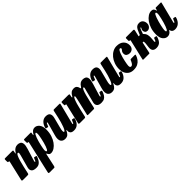

<svg xmlns="http://www.w3.org/2000/svg" viewBox="288 -1923 3559 3559"><g transform="rotate(-45 2067.5 -144.0)"><path d="M71 -520H238.5Q262 -520 265.5 -515.8Q269 -511.5 265 -491.5L260.5 -470Q255.5 -442.5 259.8 -442Q264 -441.5 275.5 -460Q300.5 -500 331.5 -518.2Q362.5 -536.5 398 -536.5Q436 -536.5 462.5 -520.5Q489 -504.5 494.8 -462.2Q500.5 -420 475.5 -341L406.5 -117Q404.5 -110.5 402.8 -100.2Q401 -90 401 -87Q401 -77.5 407 -77.5Q418.5 -77.5 438 -130Q443 -144.5 446 -148Q449 -151.5 459.5 -149L493 -142Q503 -140 502.2 -132.5Q501.5 -125 495 -106.5Q474.5 -51 439.8 -16.8Q405 17.5 349.5 17.5Q283 17.5 256 -6Q229 -29.5 229 -66.5Q229.5 -79 231.8 -92Q234 -105 237.5 -116L292 -315.5Q307 -367.5 310.5 -395Q314 -422.5 293.5 -422.5Q276 -422.5 258.2 -385.5Q240.5 -348.5 224 -289.5Q207.5 -230.5 192.5 -164.5L162.5 -29.5Q159 -12 153.5 -6Q148 0 127 0H20Q-7 0 -12.5 -5.2Q-18 -10.5 -13 -31.5L74.5 -408.5Q78 -422 74 -425.2Q70 -428.5 61 -428.5H58Q47 -428.5 44 -434.2Q41 -440 41 -454.5V-492Q41 -512 46.2 -516Q51.5 -520 71 -520Z M569.5 -519.5H721.5Q734 -519.5 737 -517Q740 -514.5 738 -502L733 -471Q730 -454 733 -450.5Q736 -447 747 -465Q766.5 -497.5 790 -517Q813.5 -536.5 848 -536.5Q901 -536.5 939 -490.2Q977 -444 977 -352.5Q977 -272.5 955.2 -205Q933.5 -137.5 897.5 -87.8Q861.5 -38 818.2 -10.2Q775 17.5 732 17.5Q703 17.5 689.8 2.5Q676.5 -12.5 669.5 -28.5Q664.5 -40.5 660.5 -40Q656.5 -39.5 652.5 -21.5L598.5 225Q595 240.5 590.2 245.5Q585.5 250.5 569 250.5H461.5Q437.5 250.5 434.8 243.2Q432 236 435.5 218.5L578 -405Q581 -418.5 580 -423.2Q579 -428 566.5 -428H562.5Q551.5 -428 549 -432.8Q546.5 -437.5 546.5 -452.5V-499Q546.5 -513.5 551.2 -516.5Q556 -519.5 569.5 -519.5ZM680.5 -108.5Q680.5 -93 684.8 -79.5Q689 -66 701 -66Q712 -66 724 -87.2Q736 -108.5 748 -142.5Q760 -176.5 770.5 -216.8Q781 -257 789.5 -295.8Q798 -334.5 802.8 -365Q807.5 -395.5 807.5 -409.5Q808 -451.5 791.5 -451.5Q780.5 -451.5 768 -430Q755.5 -408.5 743 -373.8Q730.5 -339 719.2 -298.5Q708 -258 699.5 -219.2Q691 -180.5 685.8 -150.8Q680.5 -121 680.5 -108.5Z M986 -400.5Q1006 -465.5 1045.8 -501.5Q1085.5 -537.5 1139.5 -537.5Q1209 -537.5 1229 -500Q1249 -462.5 1234 -404L1182.5 -204.5Q1168.5 -152.5 1168.2 -122Q1168 -91.5 1183.5 -91.5Q1194 -91.5 1207.5 -114.2Q1221 -137 1235.5 -175.2Q1250 -213.5 1263.8 -261Q1277.5 -308.5 1288.5 -358.5L1318.5 -494.5Q1321 -506 1324.8 -513Q1328.5 -520 1342.5 -520H1472Q1490 -520 1494.8 -517.5Q1499.5 -515 1496 -501L1399 -118Q1395.5 -105 1393.2 -91.2Q1391 -77.5 1398.5 -77.5Q1407.5 -77.5 1414.5 -91.5Q1421.5 -105.5 1433 -134.5Q1436.5 -144 1439.5 -147.8Q1442.5 -151.5 1456 -148.5L1480.5 -144Q1491.5 -142 1493 -136Q1494.5 -130 1491 -117Q1471.5 -51 1431.8 -15Q1392 21 1330.5 21Q1274.5 21 1254 -4.5Q1233.5 -30 1236.5 -61L1238.5 -77.5Q1239.5 -85 1235 -85.2Q1230.5 -85.5 1226.5 -77Q1206 -33 1178.5 -8.2Q1151 16.5 1101.5 16.5Q1078.5 16.5 1056 8Q1033.5 -0.5 1018 -22Q1002.5 -43.5 1000.5 -81.5Q998.5 -119.5 1016.5 -179L1078 -399Q1081 -410 1083.5 -424.5Q1086 -439 1078 -439Q1070.5 -439 1062.5 -425Q1054.5 -411 1043 -378.5Q1040 -370.5 1037.2 -367.2Q1034.5 -364 1021.5 -367L993.5 -373Q983.5 -375.5 982.8 -381.5Q982 -387.5 986 -400.5Z M1553 -520H1714Q1731 -520 1737.8 -516.8Q1744.5 -513.5 1741.5 -498L1733 -455.5Q1730 -441 1736.2 -437Q1742.5 -433 1753 -453Q1774.5 -494.5 1802.8 -515.5Q1831 -536.5 1869.5 -536.5Q1913 -536.5 1933.2 -516.5Q1953.5 -496.5 1959.5 -467.5Q1965 -443.5 1972 -443Q1979 -442.5 1991 -461Q2016 -501.5 2043.2 -519Q2070.5 -536.5 2106.5 -536.5Q2145.5 -536.5 2172.8 -520.8Q2200 -505 2206 -462.8Q2212 -420.5 2187 -341L2119 -117Q2116.5 -108.5 2114.8 -99.2Q2113 -90 2113 -87Q2113 -77.5 2120 -77.5Q2127.5 -77.5 2134.5 -92.2Q2141.5 -107 2151 -133Q2155.5 -144.5 2159.5 -147.8Q2163.5 -151 2176 -148.5L2197.5 -143.5Q2212.5 -140.5 2214 -135.2Q2215.5 -130 2209 -111Q2195.5 -74.5 2177.2 -45.5Q2159 -16.5 2129.5 0.5Q2100 17.5 2051.5 17.5Q1996 17.5 1969 -6Q1942 -29.5 1942 -66.5Q1942 -79 1944.8 -92.2Q1947.5 -105.5 1951 -116L2002 -315.5Q2017 -367.5 2022.8 -393.5Q2028.5 -419.5 2012 -419.5Q1997 -419.5 1981.2 -383.5Q1965.5 -347.5 1949.5 -289.5Q1933.5 -231.5 1919 -166L1886 -21Q1883.5 -9.5 1879.2 -4.8Q1875 0 1861 0H1725.5Q1706 0 1703.5 -5.2Q1701 -10.5 1705 -27L1777 -336Q1789 -383 1790 -401.2Q1791 -419.5 1777 -419.5Q1765 -419.5 1749 -384.2Q1733 -349 1716 -291.8Q1699 -234.5 1684.5 -168.5L1652.5 -24.5Q1649.5 -11.5 1644.2 -5.8Q1639 0 1622.5 0H1505.5Q1480 0 1476.5 -6.2Q1473 -12.5 1477.5 -31.5L1563.5 -401Q1567.5 -418 1568.5 -423.2Q1569.5 -428.5 1555.5 -428.5H1551.5Q1539 -428.5 1535 -432Q1531 -435.5 1531 -453V-495Q1531 -510.5 1534 -515.2Q1537 -520 1553 -520Z M2214.5 -400.5Q2234.5 -465.5 2274.2 -501.5Q2314 -537.5 2368 -537.5Q2437.5 -537.5 2457.5 -500Q2477.5 -462.5 2462.5 -404L2411 -204.5Q2397 -152.5 2396.8 -122Q2396.5 -91.5 2412 -91.5Q2422.5 -91.5 2436 -114.2Q2449.5 -137 2464 -175.2Q2478.5 -213.5 2492.2 -261Q2506 -308.5 2517 -358.5L2547 -494.5Q2549.5 -506 2553.2 -513Q2557 -520 2571 -520H2700.5Q2718.5 -520 2723.2 -517.5Q2728 -515 2724.5 -501L2627.5 -118Q2624 -105 2621.8 -91.2Q2619.5 -77.5 2627 -77.5Q2636 -77.5 2643 -91.5Q2650 -105.5 2661.5 -134.5Q2665 -144 2668 -147.8Q2671 -151.5 2684.5 -148.5L2709 -144Q2720 -142 2721.5 -136Q2723 -130 2719.5 -117Q2700 -51 2660.2 -15Q2620.5 21 2559 21Q2503 21 2482.5 -4.5Q2462 -30 2465 -61L2467 -77.5Q2468 -85 2463.5 -85.2Q2459 -85.5 2455 -77Q2434.5 -33 2407 -8.2Q2379.5 16.5 2330 16.5Q2307 16.5 2284.5 8Q2262 -0.5 2246.5 -22Q2231 -43.5 2229 -81.5Q2227 -119.5 2245 -179L2306.5 -399Q2309.5 -410 2312 -424.5Q2314.5 -439 2306.5 -439Q2299 -439 2291 -425Q2283 -411 2271.5 -378.5Q2268.5 -370.5 2265.8 -367.2Q2263 -364 2250 -367L2222 -373Q2212 -375.5 2211.2 -381.5Q2210.5 -387.5 2214.5 -400.5Z M3175.5 -370.5Q3175.5 -316 3145.5 -288.2Q3115.5 -260.5 3074 -260.5Q3037.5 -260.5 3009.8 -279Q2982 -297.5 2982 -339Q2982.5 -369 2993 -385.5Q3003.5 -402 3013.5 -412.2Q3023.5 -422.5 3023.5 -433Q3023.5 -441.5 3016.8 -447.2Q3010 -453 2999 -453Q2986 -453 2972.8 -432.2Q2959.5 -411.5 2946.8 -377.8Q2934 -344 2923 -304.2Q2912 -264.5 2903.8 -226.2Q2895.5 -188 2890.8 -158Q2886 -128 2886 -114Q2886 -89.5 2894.2 -79.2Q2902.5 -69 2916 -69Q2940.5 -69 2959.8 -96Q2979 -123 2991.5 -156.5Q2994.5 -165.5 2999.5 -169.2Q3004.5 -173 3018.5 -173H3106Q3121.5 -173 3125.5 -169.2Q3129.5 -165.5 3125 -152.5Q3110 -108.5 3083 -71.5Q3056 -34.5 3012.8 -12.2Q2969.5 10 2904.5 10Q2845 10 2804 -17Q2763 -44 2742 -89.5Q2721 -135 2721 -191Q2721 -263 2743.2 -324.8Q2765.5 -386.5 2803.5 -432.5Q2841.5 -478.5 2889.8 -504.2Q2938 -530 2989.5 -530Q3080 -530 3127.8 -484Q3175.5 -438 3175.5 -370.5Z M3643.5 -114Q3617.5 -35 3580.8 -7Q3544 21 3490.5 21Q3382.5 21 3396 -93L3403.5 -154.5Q3405 -174.5 3407 -190.5Q3409 -206.5 3406.5 -221Q3405 -235 3401 -234.5Q3399 -234.5 3397.5 -234Q3396 -233.5 3393.5 -233.5Q3390 -233.5 3385 -234.5Q3379.5 -235.5 3378 -228.5L3334 -22Q3331 -8 3328.5 -4Q3326 0 3310 0H3177.5Q3155.5 0 3155.2 -5Q3155 -10 3159 -27L3247 -404Q3250 -419.5 3249.2 -424Q3248.5 -428.5 3238 -428.5H3233Q3222 -428.5 3219.2 -432.5Q3216.5 -436.5 3216.5 -450V-493.5Q3216.5 -511.5 3221 -515.8Q3225.5 -520 3243 -520H3410.5Q3429.5 -520 3434.8 -514Q3440 -508 3435.5 -487.5L3412 -384Q3410 -374 3409 -369.8Q3408 -365.5 3412.5 -366.5Q3419.5 -368 3423 -368Q3426 -368 3428.8 -367.5Q3431.5 -367 3433 -366.5Q3436 -366 3438.2 -367.2Q3440.5 -368.5 3444 -376Q3446.5 -380.5 3448 -385.2Q3449.5 -390 3451.5 -395.5Q3468.5 -439 3485 -470.8Q3501.5 -502.5 3525 -520Q3548.5 -537.5 3585.5 -537.5Q3638 -537.5 3664 -504Q3690 -470.5 3690 -423.5Q3690 -381.5 3663.2 -352Q3636.5 -322.5 3600.5 -322.5Q3568.5 -322.5 3551.2 -342Q3534 -361.5 3534.5 -391.5Q3534.5 -415.5 3544.5 -427.2Q3554.5 -439 3555 -448.5Q3555 -457 3549 -457Q3542 -457 3531.8 -438.2Q3521.5 -419.5 3507 -373.5Q3505.5 -368.5 3503.2 -363.8Q3501 -359 3498.5 -354.5Q3495 -347.5 3496.5 -342.2Q3498 -337 3506 -329.5Q3537 -301 3546.5 -258.5Q3556 -216 3549.5 -161L3544.5 -102.5Q3541.5 -78.5 3554.5 -78.5Q3562.5 -78.5 3570 -94Q3577.5 -109.5 3586 -135.5Q3589.5 -146 3595.5 -145.8Q3601.5 -145.5 3611 -144L3636.5 -139.5Q3651 -137 3643.5 -114Z M4143.5 -115Q4123.5 -50.5 4081.2 -14.8Q4039 21 3977.5 21Q3945.5 21 3925.2 6.5Q3905 -8 3899.5 -28Q3898 -33.5 3897.5 -36.5Q3897 -39.5 3896.5 -42.5Q3894.5 -51 3891.2 -49Q3888 -47 3881 -35.5Q3867 -13.5 3843.8 2Q3820.5 17.5 3789 17.5Q3734 17.5 3696.8 -28.8Q3659.5 -75 3659.5 -166.5Q3659.5 -246.5 3681.5 -314Q3703.5 -381.5 3739.5 -431.2Q3775.5 -481 3819 -508.8Q3862.5 -536.5 3905.5 -536.5Q3942 -536.5 3958.5 -517.2Q3975 -498 3977.5 -479Q3979 -467 3984 -466Q3989 -465 3993 -485L3997 -505Q3998.5 -513 4002.2 -516.5Q4006 -520 4017.5 -520H4129Q4146 -520 4148.5 -515.8Q4151 -511.5 4147 -498L4049 -110.5Q4047.5 -106.5 4046 -98.5Q4044.5 -90.5 4044.5 -87Q4044.5 -77.5 4051 -77.5Q4058 -77.5 4065.5 -88.8Q4073 -100 4086.5 -136.5Q4090 -146.5 4092.8 -149Q4095.5 -151.5 4111 -148.5L4136 -143Q4144 -141.5 4145.8 -136Q4147.5 -130.5 4143.5 -115ZM3956 -410.5Q3956.5 -426.5 3951.8 -439.8Q3947 -453 3935.5 -453Q3924.5 -453 3912.2 -431.5Q3900 -410 3887.8 -375.5Q3875.5 -341 3864.2 -300.8Q3853 -260.5 3844.2 -221.5Q3835.5 -182.5 3830.5 -152.5Q3825.5 -122.5 3825.5 -109.5Q3825.5 -92.5 3828.5 -80.5Q3831.5 -68.5 3842.5 -68.5Q3854 -68.5 3866.5 -90Q3879 -111.5 3891.8 -146.5Q3904.5 -181.5 3916 -222.2Q3927.5 -263 3936.5 -301.8Q3945.5 -340.5 3950.8 -369.8Q3956 -399 3956 -410.5Z"/></g></svg>

Font: Besley* Condensed Heavy
Style: Italic
Weight: 800
Width: 3
Italic angle: -13°
Designer: Owen Earl
Foundry: indestructible type*
Version: Version 3.000; ttfautohint (v1.8.3)